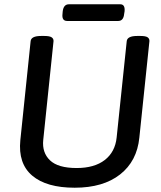

<svg xmlns="http://www.w3.org/2000/svg" viewBox="-20 -870 752 897"><path d="M294 -772Q268 -772 272 -805L273 -817Q277 -850 302 -850H542Q565 -850 562 -817L560 -805Q557 -772 532 -772ZM329 7Q197 7 130.5 -49.5Q64 -106 75 -215L123 -677Q125 -702 172 -702H187Q212 -702 221.5 -695.5Q231 -689 230 -677L182 -216Q176 -157 213.5 -121Q251 -85 338 -85Q421 -85 469.5 -122.5Q518 -160 525 -228L572 -677Q574 -702 621 -702H636Q661 -702 670 -695.5Q679 -689 678 -677L631 -227Q620 -117 541 -55Q462 7 329 7Z"/></svg>

Font: Asap Medium
Style: Italic
Weight: 500
Italic angle: -6°
Designer: Pablo Cosgaya
Foundry: Omnibus-Type
Version: Version 3.001; ttfautohint (v1.8.3)